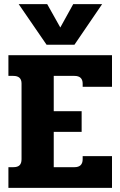

<svg xmlns="http://www.w3.org/2000/svg" viewBox="-20 -916 587 936"><path d="M71 -896H210L274 -782L337 -896H478L343 -698H207ZM21 -101H45Q66 -101 75.5 -110.5Q85 -120 85 -140V-509Q85 -546 45 -546H21V-647H526V-493H383V-508Q383 -546 343 -546H242V-374H378V-273H242V-101H343Q383 -101 383 -140V-155H526V0H21Z"/></svg>

Font: Pridi SemiBold
Style: Regular
Weight: 600
Designer: Katatrad Team
Foundry: CadsonDemak
Version: Version 1.001